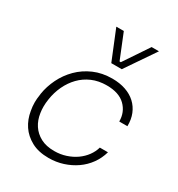

<svg xmlns="http://www.w3.org/2000/svg" viewBox="-191 -924 985 1064"><g transform="rotate(30 301.0 -392.0)"><path d="M279 17Q214 17 169 -7.5Q124 -32 98 -71Q72 -110 64 -160Q59 -186 59 -212Q59 -235 63 -259L64 -269Q72 -320 96 -369Q120 -418 158.5 -456.5Q197 -495 249.5 -518Q302 -541 367 -541Q414 -541 452 -528Q490 -515 516.5 -490.5Q543 -466 557 -431.5Q571 -397 570 -354H518Q518 -414 477.5 -453.5Q437 -493 359 -493Q307 -493 265.5 -475Q224 -457 193.5 -425.5Q163 -394 143.5 -352.5Q124 -311 117 -264Q113 -239 113 -216Q113 -195 116 -176Q122 -134 143 -102Q164 -70 199.5 -51Q235 -32 287 -32Q326 -32 361 -43.5Q396 -55 423.5 -74.5Q451 -94 470 -120Q489 -146 497 -175H549Q537 -132 511.5 -96.5Q486 -61 450 -36Q414 -11 370.5 3Q327 17 279 17ZM318 -612 241 -801H289L353 -643H361L467 -801H514L385 -612Z"/></g></svg>

Font: Sora ExtraLight
Style: Italic
Weight: 200
Designer: Jonathan Barnbrook, Juli√°n Moncada
Version: Version 1.000